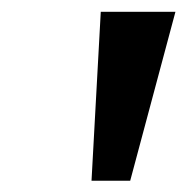

<svg xmlns="http://www.w3.org/2000/svg" viewBox="-20 -748 325 334"><path d="M139.2 -433.6 155.3 -727.5H285.2L206.5 -433.6Z"/></svg>

Font: Inter 16pt SemiBold
Style: Italic
Weight: 600
Italic angle: -9.3988°
Version: Version 4.001;git-66647c0bb